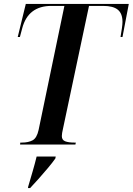

<svg xmlns="http://www.w3.org/2000/svg" viewBox="-20 -734 674 975"><path d="M82 0 83 -10H92Q124 -10 145.5 -21.5Q167 -33 176 -74L307 -704H241Q123 -704 93 -591L81 -546H70L111 -714H634L602 -546H592Q596 -569 599 -590Q602 -611 602 -623Q602 -665 578.5 -684.5Q555 -704 504 -704H432L300 -81Q297 -68 295.5 -59Q294 -50 294 -43Q294 -23 311 -16.5Q328 -10 357 -10H365L363 0ZM123 214Q135 173 146 135.5Q157 98 166 61H263L261 71Q247 91 224 118.5Q201 146 176.5 173.5Q152 201 133 221H122Z"/></svg>

Font: Noto Serif Display Condensed SemiBold
Style: Italic
Weight: 600
Width: 3
Italic angle: -12°
Designer: Monotype Design Team
Foundry: Monotype Imaging Inc.
Version: Version 2.009